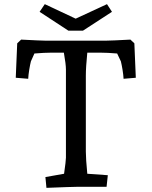

<svg xmlns="http://www.w3.org/2000/svg" viewBox="-20 -901 731 926"><path d="M199 -47 289 -63Q298 -126 298 -140V-566Q298 -591 288 -647H226Q196 -647 146 -643L129 -605Q125 -589 121 -564.5Q117 -540 116 -521L56 -526L63 -692L82 -710Q177 -705 196 -705H495Q517 -705 609 -710L628 -692L635 -526L576 -521Q575 -540 571 -564.5Q567 -589 563 -605L545 -643Q497 -647 465 -647H401Q394 -577 394 -536V-170Q394 -135 401 -63L500 -56L494 0H351Q329 0 204 5ZM345 -811 496 -881 520 -844 380 -753H310L171 -844L196 -881Z"/></svg>

Font: Andada Pro Medium
Style: Regular
Weight: 500
Designer: Carolina Giovagnoli
Foundry: Huerta Tipografica
Version: Version 3.005; ttfautohint (v1.8.4)